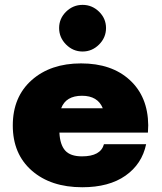

<svg xmlns="http://www.w3.org/2000/svg" viewBox="-20 -778 680 808"><path d="M396.9 -590.6Q367.5 -561.2 327.5 -561.2Q287.5 -561.2 258.1 -590.6Q228.8 -620 228.8 -660Q228.8 -700 258.1 -728.8Q287.5 -757.5 327.5 -757.5Q367.5 -757.5 396.9 -728.8Q426.2 -700 426.2 -660Q426.2 -620 396.9 -590.6ZM603.8 -251.2 602.5 -220H230Q232.5 -168.8 254.4 -144.4Q276.2 -120 325 -120Q403.8 -120 417.5 -171.2H595Q577.5 -87.5 508.1 -38.8Q438.8 10 326.2 10Q193.8 10 113.8 -60Q33.8 -130 33.8 -250Q33.8 -370 113.1 -440.6Q192.5 -511.2 321.2 -511.2Q450 -511.2 526.2 -441.2Q602.5 -371.2 603.8 -251.2ZM325 -375Q257.5 -375 237.5 -322.5H412.5Q391.2 -375 325 -375Z"/></svg>

Font: Now Alt Black
Style: Regular
Weight: 900
Designer: Alfredo Marco Pradil
Foundry: Alfredo Marco Pradil
Version: Version 1.002;PS 001.002;hotconv 1.0.88;makeotf.lib2.5.64775